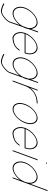

<svg xmlns="http://www.w3.org/2000/svg" viewBox="1538 -2348 1052 4169"><g transform="rotate(90 2064.5 -263.0)"><path d="M146.5 -282C201.1 -430 356.1 -552 468.4 -553C546.2 -553 600.4 -493.4 609.3 -407.9L660.4 -553L664.1 -563H684.1L680.4 -553L607.5 -345.9C604.3 -325.3 598.7 -303.9 590.5 -282C583.8 -263.7 575.5 -245.8 566.1 -228.5C532.5 -133.3 499 -38.2 465.5 57C450 99 389.9 159 349.2 188C309.1 218 246.1 255 185.3 240C128.1 227 105.8 216 57.7 192L52.4 190L60.5 168L72.3 174C118.4 198 140.2 208 196.1 220C250.3 232 303.6 203 340.3 174C377.7 146 432.2 93 445.5 57L523.5 -164.3C451.2 -73.1 349.2 -9.3 268.2 -10C154.2 -10 91.5 -133 146.5 -282ZM166.5 -282C114.5 -141 171.2 -29 275.6 -30C366.2 -30 482.6 -112.7 545.7 -227.3L586.8 -343.9C603.3 -453.1 549.3 -532.2 461.1 -533C357.1 -533 218.1 -422 166.5 -282Z M719 -291H1122.8C1171.1 -422 1114.7 -532 1010.1 -533C908.8 -533 774.7 -427.2 719 -291ZM691.7 -271H691.4L695.1 -281L698.8 -291H699C757.3 -436.3 908 -552 1017.4 -553C1131.4 -553 1194.1 -430 1139.1 -281L1135.4 -271H1125.4H711.6C666.5 -134.1 733.3 -13.4 838.2 -30C950.8 -47 1007.1 -83 1056 -156L1061.6 -163H1081.6L1073.8 -150C1020.7 -71 952.1 -26 832.5 -10C718 7.6 644.2 -124.9 691.7 -271Z M1244.5 -282C1299.1 -430 1454.1 -552 1566.4 -553C1644.2 -553 1698.4 -493.4 1707.3 -407.9L1758.4 -553L1762.1 -563H1782.1L1778.4 -553L1705.5 -345.9C1702.3 -325.3 1696.7 -303.9 1688.5 -282C1681.8 -263.7 1673.5 -245.8 1664.1 -228.5C1630.5 -133.3 1597 -38.2 1563.5 57C1548 99 1487.9 159 1447.2 188C1407.1 218 1344.1 255 1283.3 240C1226.1 227 1203.8 216 1155.7 192L1150.4 190L1158.5 168L1170.3 174C1216.4 198 1238.2 208 1294.1 220C1348.3 232 1401.6 203 1438.3 174C1475.7 146 1530.2 93 1543.5 57L1621.5 -164.3C1549.2 -73.1 1447.2 -9.3 1366.2 -10C1252.2 -10 1189.5 -133 1244.5 -282ZM1264.5 -282C1212.5 -141 1269.2 -29 1373.6 -30C1464.2 -30 1580.6 -112.7 1643.7 -227.3L1684.8 -343.9C1701.3 -453.1 1647.3 -532.2 1559.1 -533C1455.1 -533 1316.1 -422 1264.5 -282Z M1888.6 -393.6C1968.2 -496.5 2091.4 -553 2217.4 -553H2227.4L2220.1 -533H2210.1C2051.5 -533 1909.2 -446.6 1849.1 -286.4L1847.5 -282L1843.8 -272L1750.9 -20L1747.2 -10H1727.2L1730.9 -20L1823.8 -272L1827.5 -282C1828 -283.4 1828.5 -284.7 1829 -286.1L1923.7 -543L1927.4 -553H1947.4L1943.7 -543Z M2238.5 -282C2293.1 -430 2434.6 -552 2545.4 -553C2657.6 -553 2707.7 -429 2652.5 -282C2597.5 -133 2457.9 -9 2345.2 -10C2233 -10 2183.5 -133 2238.5 -282ZM2258.5 -282C2206.5 -141 2248.5 -29 2352.6 -30C2457.1 -30 2581.1 -140 2632.5 -282C2684.1 -422 2642.2 -532 2538.1 -533C2434.4 -533 2310.1 -422 2258.5 -282Z M2781 -291H3184.8C3233.1 -422 3176.7 -532 3072.1 -533C2970.8 -533 2836.7 -427.2 2781 -291ZM2753.7 -271H2753.4L2757.1 -281L2760.8 -291H2761C2819.3 -436.3 2970 -552 3079.4 -553C3193.4 -553 3256.1 -430 3201.1 -281L3197.4 -271H3187.4H2773.6C2728.5 -134.1 2795.3 -13.4 2900.2 -30C3012.8 -47 3069.1 -83 3118 -156L3123.6 -163H3143.6L3135.8 -150C3082.7 -71 3014.1 -26 2894.5 -10C2780 7.6 2706.2 -124.9 2753.7 -271Z M3518.3 -737H3508.3L3515.7 -757H3525.7H3526.7H3536.7L3529.3 -737H3519.3ZM3436.7 -543 3440.4 -553H3460.4L3456.7 -543L3263.9 -20L3260.2 -10H3240.2L3243.9 -20Z M3505.5 -282C3560.1 -430 3715.1 -552 3827.4 -553C3910.5 -553 3967.2 -485.1 3969.4 -390.2L4105.4 -759L4109.1 -769H4129.1L4125.4 -759L3951 -286C3950.5 -284.7 3950 -283.3 3949.5 -282L3852.9 -20L3849.2 -10H3829.2L3832.9 -20L3889.4 -173.3C3817 -77.3 3710.8 -9.3 3627.2 -10C3513.2 -10 3450.5 -133 3505.5 -282ZM3525.5 -282C3473.5 -141 3530.2 -29 3634.6 -30C3738.3 -30 3875.3 -137.8 3927.9 -277.7L3929.5 -282C3981.1 -422 3924.7 -532 3820.1 -533C3716.1 -533 3577.1 -422 3525.5 -282Z"/></g></svg>

Font: Nordica Plus
Style: NordicaClassicUltLtCondObl
Weight: 300
Version: Version 1.01